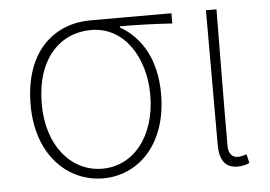

<svg xmlns="http://www.w3.org/2000/svg" viewBox="-44 -584 919 654"><g transform="rotate(-5 416.0 -257.0)"><path d="M284 13C404 13 505 -84 505 -257C505 -371 459 -452 385 -494V-498C446 -498 503 -496 564 -492V-527H287C167 -527 59 -445 59 -257C59 -84 165 13 284 13ZM284 -20C179 -20 97 -113 97 -257C97 -413 181 -494 286 -494C402 -494 468 -381 468 -257C468 -113 389 -20 284 -20Z M743 13C761 13 774 9 784 4L777 -26C764 -22 756 -20 746 -20C729 -20 715 -33 715 -59C715 -217 717 -368 718 -527H682V-66C682 -10 705 13 743 13Z"/></g></svg>

Font: Noto Sans CJK Thin
Style: Regular
Weight: 100
Designer: Ryoko NISHIZUKA (kana & ideographs); Paul D. Hunt (Latin, Greek & Cyrillic); Wenlong ZHANG (bopomofo); Sandoll Communica
Foundry: Adobe Systems Incorporated
Version: Version 1.000;PS 1;hotconv 1.0.78;makeotf.lib2.5.61930